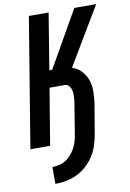

<svg xmlns="http://www.w3.org/2000/svg" viewBox="-102 -796 725 1073"><g transform="rotate(-10 261.0 -260.0)"><path d="M123 215V119Q142 119 162 114.5Q182 110 199.5 99Q217 88 230.5 72Q244 56 254 38Q264 20 269.5 0.5Q275 -19 278 -38L305 -204Q307 -215 308.5 -227Q310 -239 310 -250.5Q310 -262 309 -273.5Q308 -285 303.5 -295Q299 -305 290.5 -312.5Q282 -320 271 -320H184L131 0H19L140 -735H252L200 -416H216L398 -735H522L327 -408Q358 -398 380 -374.5Q402 -351 412 -320.5Q422 -290 421.5 -256Q421 -222 416 -188L388 -22Q383 9 373 40Q363 71 345.5 99Q328 127 302.5 150.5Q277 174 247 188.5Q217 203 185.5 209Q154 215 123 215Z"/></g></svg>

Font: Iosevka Custom
Style: Bold Italic
Weight: 700
Italic angle: -9°
Designer: Belleve Invis
Foundry: Belleve Invis
Version: Version 30.3.1; ttfautohint (v1.8.3)